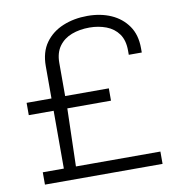

<svg xmlns="http://www.w3.org/2000/svg" viewBox="-79 -771 794 844"><g transform="rotate(-10 318.0 -349.0)"><path d="M54 0V-55H148V-313H37V-368H148V-512Q148 -575 177.5 -616Q207 -657 256.5 -677.5Q306 -698 366 -698Q425 -698 471.5 -677.5Q518 -657 546 -617Q574 -577 574 -517V-498H516V-517Q516 -563 495.5 -591.5Q475 -620 440.5 -633Q406 -646 366 -646Q322 -646 286.5 -632.5Q251 -619 230 -590Q209 -561 209 -516V-368H404V-313H209L202 -55H579V0Z"/></g></svg>

Font: Archivo SemiExpanded ExtraLight
Style: Regular
Weight: 250
Width: 6
Designer: Hector Gatti
Foundry: Omnibus-Type
Version: Version 2.001